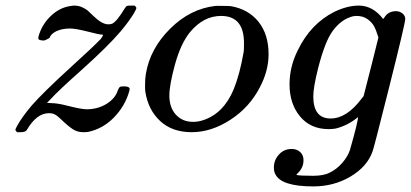

<svg xmlns="http://www.w3.org/2000/svg" viewBox="-20 -462 1470 687"><path d="M229 -440Q241 -442 246 -442Q261 -442 274 -436Q287 -430 293.5 -424.5Q300 -419 314 -405Q345 -375 367 -375Q376 -375 381 -377Q398 -385 425 -430Q432 -441 435 -441Q438 -442 449 -442H462Q468 -436 468 -433Q468 -430 459 -414Q439 -382 411 -349Q366 -296 269 -209Q189 -138 160 -106L148 -94L163 -93Q185 -93 220 -84Q271 -71 290 -71Q330 -71 361.5 -90.5Q393 -110 402 -140Q406 -149 409 -151Q412 -153 424 -153Q444 -153 444 -143Q444 -142 442 -134Q427 -82 387.5 -41.5Q348 -1 295 10Q289 11 278 11Q261 11 247 4Q233 -3 208 -26Q187 -47 177 -52Q169 -57 155 -57Q111 -57 76 3Q71 11 54 11H41Q35 5 35 2.5Q35 0 41 -11Q57 -41 93 -84Q135 -132 236 -224Q313 -294 340 -322Q352 -338 347 -338Q335 -338 294 -349Q250 -360 231 -360Q202 -360 182 -350.5Q162 -341 157 -326Q143 -318 138 -317Q117 -317 117 -325Q117 -330 120 -339Q133 -378 163 -406Q193 -434 229 -440Z M752 -441H766Q798 -441 806 -440Q869 -429 905 -384Q941 -339 941 -268Q941 -209 910 -150Q873 -78 804.5 -33.5Q736 11 666 11Q596 11 553 -29Q510 -69 500 -134Q499 -140 499 -156Q499 -182 502 -198Q517 -288 589 -359.5Q661 -431 752 -441ZM586 -120Q586 -77 609.5 -51.5Q633 -26 671 -26Q689 -26 707 -32Q780 -56 816 -142Q838 -196 852 -277Q853 -283 853 -308Q853 -405 771 -405Q708 -405 660 -347Q627 -307 606 -231Q586 -158 586 -120Z M1024 71Q1042 71 1054 82Q1066 93 1066 111Q1066 138 1046 157Q1039 164 1041 164Q1052 167 1101 167Q1139 167 1161 155Q1184 144 1204 121.5Q1224 99 1232 75Q1261 -26 1261 -43Q1225 -13 1181 -2Q1169 0 1156 0Q1091 0 1053.5 -45.5Q1016 -91 1016 -160Q1016 -223 1045 -281Q1091 -377 1177 -420Q1223 -442 1264 -442Q1314 -442 1351 -394Q1353 -396 1355 -399Q1369 -422 1397 -422Q1410 -422 1420 -414Q1430 -406 1430 -394Q1430 -379 1373 -152Q1316 75 1313 80Q1294 134 1234.5 169.5Q1175 205 1101 205Q986 205 965 161Q960 152 960 137Q960 111 978 91Q996 71 1024 71ZM1334 -328Q1326 -354 1318.5 -368Q1311 -382 1295 -393.5Q1279 -405 1256 -405Q1254 -405 1249.5 -404.5Q1245 -404 1244 -404Q1202 -394 1171 -352Q1143 -315 1118 -217Q1101 -149 1101 -117Q1101 -38 1163 -38Q1220 -38 1273 -108L1281 -118Q1317 -258 1334 -328Z"/></svg>

Font: KaTeX_Math
Style: Italic
Weight: 400
Version: Version 3699957226